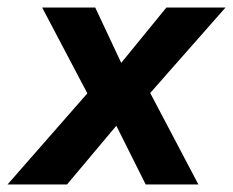

<svg xmlns="http://www.w3.org/2000/svg" viewBox="-48 -490 619 510"><path d="M339 0 261 -156 130 0H-28L184 -242L64 -470H205L274 -323L394 -470H551L351 -243L479 0Z"/></svg>

Font: Celebes
Style: Bold Italic
Weight: 700
Italic angle: -10°
Designer: Anugrah Pasau
Foundry: Lafontype
Version: Version 1.000; ttfautohint (v1.8.4)